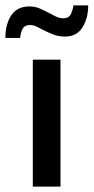

<svg xmlns="http://www.w3.org/2000/svg" viewBox="-45 -694 348 714"><path d="M77 0V-472H180V0ZM-25 -553Q-25 -604 -3 -637Q19 -670 64 -670Q85 -670 101.5 -663Q118 -656 133 -648Q148 -640 162 -633Q176 -626 191 -626Q211 -626 218.5 -641.5Q226 -657 228 -674H283Q283 -626 261.5 -592Q240 -558 197 -558Q175 -558 156.5 -564.5Q138 -571 122 -579.5Q106 -588 92.5 -594.5Q79 -601 67 -601Q47 -601 39.5 -587.5Q32 -574 30 -553Z"/></svg>

Font: Mukta Malar Medium
Style: Regular
Weight: 500
Designer: Aadarsh Rajan, Girish Dalvi, Yashodeep Gholap
Foundry: Ek Type
Version: Version 2.538;PS 1.000;hotconv 16.6.51;makeotf.lib2.5.65220;